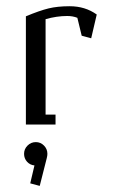

<svg xmlns="http://www.w3.org/2000/svg" viewBox="-20 -404 366 623"><path d="M58.1 95.2Q58.1 79.6 69.3 68.4Q80.6 57.1 96.2 57.1Q111.8 57.1 122.8 68.4Q133.8 79.6 133.8 95.2Q133.8 101.1 131.8 108.9L108.9 199.2L78.1 190.9L91.8 132.8Q77.1 131.3 67.6 120.6Q58.1 109.9 58.1 95.2ZM64 0V-351.1Q108.4 -369.6 137.5 -376.7Q166.5 -383.8 206.1 -383.8Q256.3 -383.8 293.9 -356.9L275.9 -279.8L245.1 -288.1L231 -346.2Q216.3 -352.1 198.2 -352.1Q164.1 -352.1 127.9 -341.8V-32.2H160.2V0Z"/></svg>

Font: Gawaa
Style: Regular
Weight: 400
Designer: T. Christopher White
Version: Version 1.0